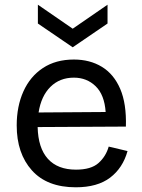

<svg xmlns="http://www.w3.org/2000/svg" viewBox="-20 -783 605 816"><path d="M302 13Q180 13 115.5 -59Q51 -131 51 -250Q51 -331 79.5 -394.5Q108 -458 162.5 -494Q217 -530 294 -530Q362 -530 413 -499Q464 -468 491 -405Q518 -342 515 -245L140 -243Q142 -154 183.5 -108Q225 -62 303 -62Q367 -62 398.5 -90Q430 -118 442 -160L522 -141Q502 -69 448 -28Q394 13 302 13ZM294 -453Q234 -453 194.5 -414Q155 -375 144 -305L429 -307Q424 -380 386.5 -416.5Q349 -453 294 -453ZM141 -763 289 -661 437 -763V-683L289 -582L141 -683Z"/></svg>

Font: Bricolage Grotesque 12pt
Style: Regular
Weight: 400
Designer: Mathieu Triay
Foundry: Atelier Triay
Version: Version 1.001; ttfautohint (v1.8.4.7-5d5b);gftools[0.9.33.de